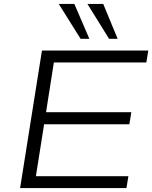

<svg xmlns="http://www.w3.org/2000/svg" viewBox="-20 -964 780 984"><path d="M83 0 195 -705H740L730 -644H256L216 -389H653L643 -327H206L164 -61H638L628 0ZM539 -765 428 -944H509L583 -765ZM393 -765 281 -944H361L438 -765Z"/></svg>

Font: Nunito Sans 10pt Expanded Light
Style: Italic
Weight: 300
Width: 7
Italic angle: -9°
Designer: Vernon Adams
Foundry: Vernon Adams
Version: Version 3.101;gftools[0.9.27]